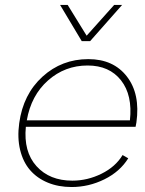

<svg xmlns="http://www.w3.org/2000/svg" viewBox="-20 -750 591 780"><path d="M271 9.8Q217.3 9.8 174.1 -8.1Q130.9 -25.9 102.3 -58.8Q73.7 -91.8 61.8 -140.9Q49.8 -189.9 58.1 -250Q74.2 -367.2 152.6 -438.5Q231 -509.8 338.9 -509.8Q440.9 -509.8 495.6 -439Q550.3 -368.2 534.2 -252.9Q532.7 -242.7 530.8 -234.9H85Q75.2 -133.8 128.2 -75Q181.2 -16.1 273.9 -16.1Q335.4 -16.1 392.3 -44.2Q449.2 -72.3 478 -120.1L501 -106.9Q467.3 -52.7 404.1 -21.5Q340.8 9.8 271 9.8ZM88.9 -261.2H507.8Q519 -363.3 471.7 -423.6Q424.3 -483.9 335.9 -483.9Q243.7 -483.9 175 -423.1Q106.4 -362.3 88.9 -261.2ZM224.1 -730H254.9L332 -605L443.8 -730H476.1L346.2 -583H312Z"/></svg>

Font: Human Sans ExtraLight
Style: Italic
Weight: 200
Italic angle: -8°
Designer: Tim Radville
Foundry: Continuum
Version: Version 1.000;FEAKit 1.0